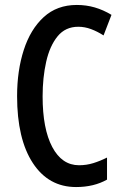

<svg xmlns="http://www.w3.org/2000/svg" viewBox="-20 -745 495 775"><path d="M296 -637Q244 -637 212.5 -598.5Q181 -560 166.5 -496Q152 -432 152 -356Q152 -225 191 -151.5Q230 -78 299 -78Q329 -78 356.5 -86.5Q384 -95 412 -109V-20Q359 10 287 10Q176 10 112.5 -87Q49 -184 49 -357Q49 -460 76 -543.5Q103 -627 156.5 -676Q210 -725 290 -725Q328 -725 362.5 -715Q397 -705 430 -685L398 -602Q373 -618 347.5 -627.5Q322 -637 296 -637Z"/></svg>

Font: Noto Sans Telugu ExtraCondensed Medium
Style: Regular
Weight: 500
Width: 2
Designer: Jelle Bosma - Monotype Design Team
Foundry: Monotype Imaging Inc.
Version: Version 2.005; ttfautohint (v1.8.4.7-5d5b)